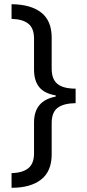

<svg xmlns="http://www.w3.org/2000/svg" viewBox="-20 -735 413 914"><path d="M35 89Q87 88 114.5 66Q142 44 142 -5V-152Q142 -256 245 -275V-281Q191 -290 166.5 -320.5Q142 -351 142 -404V-551Q142 -601 114.5 -622.5Q87 -644 35 -645V-715Q127 -714 176.5 -675Q226 -636 226 -556V-408Q226 -358 253.5 -335.5Q281 -313 340 -313V-244Q282 -243 254 -221.5Q226 -200 226 -149V0Q226 80 176 119.5Q126 159 35 159Z"/></svg>

Font: Noto Sans Thai SemCond
Style: Regular
Weight: 400
Width: 4
Designer: Monotype Design Team
Foundry: Monotype Imaging Inc.
Version: Version 2.002; ttfautohint (v1.8.4.7-5d5b)